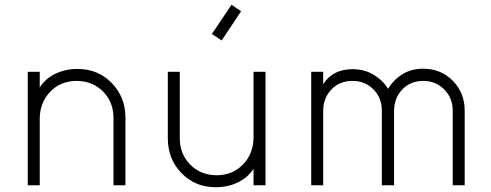

<svg xmlns="http://www.w3.org/2000/svg" viewBox="-20 -788 2049 802"><path d="M96 -488H146V-423Q169 -459 210.5 -479.5Q252 -500 304 -500Q390 -500 447 -441Q504 -382 504 -296V-14H454V-296Q454 -362 410 -406Q366 -450 300 -450Q233 -450 189.5 -404.5Q146 -359 146 -291V-14H96Z M1089 -14H1039V-83Q1016 -47 974.5 -26.5Q933 -6 881 -6Q795 -6 738 -65Q681 -124 681 -210V-488H731V-210Q731 -144 775 -100Q819 -56 885 -56Q952 -56 995.5 -101.5Q1039 -147 1039 -215V-488H1089ZM865 -646 947 -768 987 -741 906 -619Z M1280 -488H1330V-436Q1369 -499 1453 -499Q1502 -499 1540.5 -476Q1579 -453 1601 -417Q1624 -455 1661 -478Q1698 -501 1748 -501Q1822 -501 1871.5 -450.5Q1921 -400 1921 -326V-14H1871V-326Q1871 -379 1835.5 -414.5Q1800 -450 1748 -450Q1694 -450 1660 -414Q1626 -378 1626 -323V-14H1575V-326Q1575 -379 1540 -414.5Q1505 -450 1453 -450Q1398 -450 1364 -414Q1330 -378 1330 -323V-14H1280Z"/></svg>

Font: Leon Sans
Style: Light
Weight: 300
Designer: Jongmin Kim
Version: Version 1.2